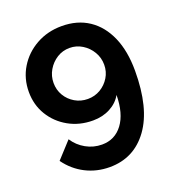

<svg xmlns="http://www.w3.org/2000/svg" viewBox="-132 -675 853 934"><g transform="rotate(-20 294.5 -208.5)"><path d="M32 -324Q32 -393 66 -449Q100 -505 159 -538Q218 -571 291 -571Q372 -571 430.5 -532Q489 -493 521 -420Q553 -347 553 -245Q553 -51 478.5 51.5Q404 154 278 154Q211 154 154 125Q97 96 58 42L135 -42Q159 -5 197.5 16.5Q236 38 280 38Q347 38 387 -15.5Q427 -69 428 -165Q408 -129 368.5 -108Q329 -87 279 -87Q209 -87 153 -118.5Q97 -150 64.5 -203.5Q32 -257 32 -324ZM291 -458Q255 -458 225.5 -439.5Q196 -421 178 -390.5Q160 -360 160 -324Q160 -288 177.5 -258.5Q195 -229 225 -211.5Q255 -194 291 -194Q327 -194 356.5 -211.5Q386 -229 404 -258.5Q422 -288 422 -324Q422 -360 404 -390.5Q386 -421 356 -439.5Q326 -458 291 -458Z"/></g></svg>

Font: Raleway
Style: Bold
Weight: 700
Designer: Matt McInerney, Pablo Impallari, Rodrigo Fuenzalida
Foundry: Matt McInerney, Pablo Impallari, Rodrigo Fuenzalida
Version: Version 4.026